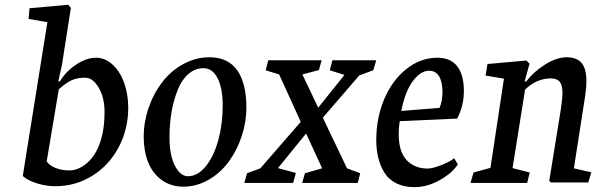

<svg xmlns="http://www.w3.org/2000/svg" viewBox="-20 -769 2508 807"><path d="M179.2 -675.8 100.1 -689.5 104 -734.4 267.1 -749 277.8 -735.4 240.7 -498 225.1 -426.8H231.9Q255.9 -468.3 299.8 -497.3Q343.8 -526.4 383.3 -526.4Q421.9 -526.4 453.6 -497.1Q485.4 -467.8 502.4 -418.9Q519 -372.1 519 -316.4Q519 -226.6 479.2 -150.9Q439.5 -75.2 369.1 -30.8Q298.3 13.7 212.4 13.7Q175.3 13.7 136.2 2Q97.2 -9.8 75.7 -29.3ZM346.2 -84Q390.6 -122.1 409.2 -199.7Q419.4 -243.7 419.4 -298.8Q419.4 -373 382.3 -418.5Q362.8 -442.4 336.4 -442.4Q303.2 -442.4 279.3 -430.9Q255.4 -419.4 227.1 -393.6L176.3 -90.8Q188 -73.2 213.6 -63Q239.3 -52.7 271 -52.7Q309.6 -52.7 346.2 -84Z M898.4 -183.1Q916 -250.5 916 -324.7Q916 -398.4 894.5 -440.4Q873 -482.4 835 -482.4Q800.3 -482.4 772.2 -458.3Q744.1 -434.1 727.1 -391.6Q692.4 -305.7 692.4 -190.4Q692.4 -99.1 727.5 -52.7Q746.1 -28.3 770.5 -28.3Q811.5 -28.3 845.7 -71Q879.9 -113.8 898.4 -183.1ZM941.4 -89.4Q906.2 -41.5 856 -12.9Q805.7 15.6 751 15.6Q698.7 15.6 660.2 -12Q621.6 -39.6 602.5 -87.4Q584 -134.8 584 -194.3Q584 -255.4 604.7 -315.9Q625.5 -376.5 662.1 -423.8Q698.7 -471.7 751 -500Q803.2 -528.3 860.4 -528.3Q938 -528.3 976.8 -473.9Q1015.6 -419.4 1015.6 -316.4Q1015.6 -255.9 995.8 -196.3Q976.1 -136.7 941.4 -89.4Z M1438.5 -61.5 1494.1 -41 1483.4 0H1250L1261.7 -41L1334 -61.5L1266.6 -208L1148.4 -62.5L1223.6 -42L1211.9 0H1006.8L1018.6 -41L1074.2 -61.5L1244.1 -256.8L1153.3 -456.1L1096.7 -473.6L1107.4 -515.6H1332L1320.3 -474.6L1251 -456.1L1317.4 -316.4L1427.7 -454.1L1366.2 -473.6L1377 -515.6H1561.5L1548.8 -473.6L1490.2 -452.1L1336.9 -274.4Z M1827.1 -315.4Q1839.8 -341.8 1839.8 -385.7Q1837.4 -471.7 1783.2 -471.7Q1749 -471.7 1716.8 -430.2Q1684.1 -388.7 1666.5 -302.7ZM1901.4 -270.5 1660.2 -259.8Q1655.8 -234.4 1655.8 -206.1Q1655.8 -129.4 1690.9 -94.2Q1724.6 -60.5 1777.3 -60.5Q1798.8 -60.5 1838.1 -76.4Q1877.4 -92.3 1888.7 -104.5L1904.3 -78.1Q1880.4 -41 1827.9 -11.7Q1775.4 17.6 1721.7 17.6Q1677.7 17.6 1645.3 1.2Q1612.8 -15.1 1594.7 -44.9Q1561.5 -99.6 1561.5 -180.7Q1561.5 -272.9 1594.7 -351.8Q1627.9 -430.7 1687.5 -478.5Q1747.1 -526.4 1818.4 -526.4Q1874 -526.4 1901.9 -490.2Q1929.7 -454.1 1929.7 -386.7Q1929.7 -323.7 1901.4 -270.5Z M2392.1 -61.5 2465.3 -44.9 2452.6 -2H2295.4L2288.6 -8.8L2337.4 -310.5Q2344.2 -359.9 2344.2 -377Q2344.2 -411.1 2332.5 -425.3Q2320.8 -439.5 2295.4 -439.5Q2235.8 -439.5 2187 -392.6L2134.3 -62.5L2206.5 -43.9L2195.8 0H1957.5L1970.2 -43.9L2041.5 -63.5L2098.1 -438.5L2021 -451.2L2028.8 -500L2192.9 -514.6L2205.6 -501L2185.1 -426.8H2191.9Q2222.7 -467.3 2271.2 -497.8Q2319.8 -528.3 2361.8 -528.3Q2403.8 -528.3 2424.3 -504.6Q2444.8 -481 2444.8 -426.8Q2444.8 -400.4 2439 -362.3Z"/></svg>

Font: Neuton
Style: Italic
Weight: 400
Italic angle: -9°
Designer: Brian M Zick
Version: Version 1.32